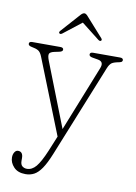

<svg xmlns="http://www.w3.org/2000/svg" viewBox="-97 -723 720 1018"><g transform="rotate(10 263.0 -214.0)"><path d="M212.5 90 246.5 7.5 86.5 -395Q77.5 -418 64.8 -425.5Q52 -433 28.5 -437Q10.5 -440.5 10.5 -451Q10.5 -463 27.5 -463H178.5Q195.5 -463 195.5 -451Q195.5 -441 176.5 -437L152.5 -432Q128.5 -427 124.8 -416.2Q121 -405.5 131 -380L265.5 -36.5L406 -389Q421 -426 386 -432L357 -437Q338 -440 338 -451Q338 -463 355 -463H500Q517 -463 517 -451Q517 -448 514.2 -444Q511.5 -440 500 -437.5Q472 -432.5 460.8 -424.8Q449.5 -417 440.5 -395L240 102Q219 154 199.5 182.5Q180 211 159.2 222Q138.5 233 113 233Q71.5 233 49.5 209.5Q27.5 186 27.5 158Q27.5 141 35 129.5Q42.5 118 53.5 118Q80.5 118 80.5 153V167Q80.5 187.5 91 195.8Q101.5 204 115.5 204Q143 204 164.8 178Q186.5 152 212.5 90ZM384.5 -532.5Q379 -529 370.5 -535L273.5 -611L176 -535Q167.5 -529 162 -532.5Q155 -537.5 162.5 -546.5L254.5 -649.5Q265 -661 274 -661Q282 -661 292 -649.5L384 -546.5Q391.5 -537.5 384.5 -532.5Z"/></g></svg>

Font: Fraunces 9pt SuperSoft Thin
Style: Regular
Weight: 100
Version: Version 1.000;[b76b70a41]